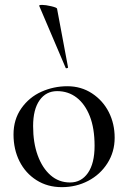

<svg xmlns="http://www.w3.org/2000/svg" viewBox="-20 -751 523 784"><path d="M339.1 -44.9Q366.2 -84 366.2 -155.5Q366.2 -227.1 346.7 -276.6Q327.1 -326.2 293 -352.5Q258.8 -378.9 213.4 -378.9Q168 -378.9 141.6 -341.6Q115.2 -304.2 115.2 -236.1Q115.2 -168 134 -116.5Q152.8 -64.9 186.5 -35.4Q220.2 -5.9 266.1 -5.9Q312 -5.9 339.1 -44.9ZM59.6 -92.5Q35.2 -141.1 35.2 -202.1Q35.2 -263.2 67.1 -308.6Q99.1 -354 149.2 -376.5Q199.2 -398.9 255.1 -398.9Q311 -398.9 355.5 -369.9Q399.9 -340.8 424.1 -293.5Q448.2 -246.1 448.2 -188.5Q448.2 -130.9 418.7 -84.5Q389.2 -38.1 340.1 -12.5Q291 13.2 232.4 13.2Q173.8 13.2 128.9 -15.4Q84 -43.9 59.6 -92.5ZM212.9 -715.8 257.8 -476.1Q258.8 -474.1 253.9 -472.7Q249 -471.2 248 -474.1L140.1 -727.1Q138.7 -731 152.3 -731Q166 -731 189 -725.6Q211.9 -720.2 212.9 -715.8Z"/></svg>

Font: Cormorant-Medium
Style: Regular
Weight: 500
Designer: Christian Thalmann (Catharsis Fonts)
Version: Version 3.000